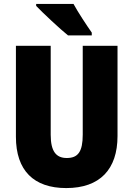

<svg xmlns="http://www.w3.org/2000/svg" viewBox="-20 -947 679 977"><path d="M354 -927H164V-917C196 -883 287 -798 326 -767H447V-781C425 -812 376 -886 354 -927ZM578 -255V-714H401V-262C401 -175 377 -143 320 -143C266 -143 238 -176 238 -261V-714H61V-251C61 -79 152 10 317 10C488 10 578 -85 578 -255Z"/></svg>

Font: Noto Sans Georgian Condensed Black
Style: Regular
Weight: 900
Width: 3
Designer: Monotype Design Team, Akaki Razmadze
Foundry: Google LLC
Version: Version 2.005